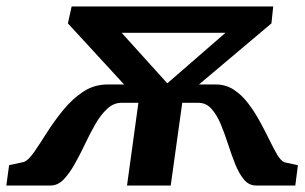

<svg xmlns="http://www.w3.org/2000/svg" viewBox="-88 -571 938 591"><path d="M-68.5 0 -60 -62.5 -14.5 -72.5Q-0.5 -77.5 17.2 -103.2Q35 -129 57 -163.8Q79 -198.5 106.5 -232.2Q134 -266 167.8 -288.5Q201.5 -311 243 -311H294L121 -499L132.5 -551H753L747.5 -499L524.5 -311H576.5Q607 -311 631.5 -295Q656 -279 675.8 -253Q695.5 -227 711.5 -197.8Q727.5 -168.5 740.8 -141.2Q754 -114 765.2 -95Q776.5 -76 787.5 -71.5L829 -62.5L821 0H700Q678 0 662.8 -18.5Q647.5 -37 636 -65.8Q624.5 -94.5 614 -127.2Q603.5 -160 591.5 -188.8Q579.5 -217.5 563 -236Q546.5 -254.5 523 -254.5H473L437.5 0H303L338 -254.5H285.5Q261.5 -254.5 241.8 -236Q222 -217.5 205.5 -188.8Q189 -160 173.5 -127.2Q158 -94.5 141.8 -65.8Q125.5 -37 107.8 -18.5Q90 0 67.5 0ZM427 -314.5 606 -470H286.5Z"/></svg>

Font: Merriweather 28pt
Style: Bold Italic
Weight: 700
Italic angle: -7.8°
Version: Version 2.101